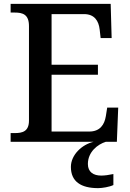

<svg xmlns="http://www.w3.org/2000/svg" viewBox="-20 -734 671 994"><path d="M35 0H465C404 14 347 68 347 130C347 206 399 240 488 240C509 240 546 234 567 224V167C543 172 522 175 504 175C464 175 435 157 435 115C435 52 486 13 528 0H585L592 -177H535L528 -133C521 -89 498 -53 442 -53H247V-347H487V-399H247V-661H415C469 -661 491 -626 496 -581L501 -537H558L553 -714H35V-669H56C97 -669 130 -660 130 -599V-110C130 -53 96 -45 56 -45H35Z"/></svg>

Font: Noto Serif Tamil Medium
Style: Italic
Weight: 500
Italic angle: -12°
Designer: Indian Type Foundry, Tom Grace, and the Monotype Design Team
Foundry: Monotype Imaging Inc.
Version: Version 2.003